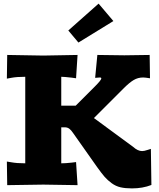

<svg xmlns="http://www.w3.org/2000/svg" viewBox="-20 -1026 880 1065"><path d="M415 -790 358.9 -856.9 526.9 -1005.9 608.9 -909.2ZM810.1 -721.2 812 -591.8Q784.7 -596.2 773.9 -596.2Q745.1 -596.2 721.4 -582Q697.8 -567.9 668 -538.1L501 -371.1L717.8 -211.9Q744.1 -188 768.1 -188Q774.9 -188 781.5 -189.5Q788.1 -190.9 800 -194.8Q812 -198.7 816.9 -200.2L819.8 0Q772 19 711.9 19Q674.8 19 648.4 12.9Q622.1 6.8 599.4 -9.8Q576.7 -26.4 560.1 -45.4Q543.5 -64.5 518.1 -100.1L386.2 -287.1Q374.5 -304.7 364 -312.3Q353.5 -319.8 339.8 -319.8H319.8V-120.1Q343.3 -120.1 377.9 -124L401.9 -127L410.2 1L220.2 -2L20 1L18.1 -129.9L42 -126Q73.2 -120.1 120.1 -120.1V-600.1Q73.2 -600.1 42 -594.2L18.1 -589.8L20 -721.2L220.2 -717.8L410.2 -721.2L401.9 -591.8L377.9 -595.2Q335 -600.1 319.8 -600.1V-439.9H399.9L505.9 -545.9Q542 -582 542 -590.8Q542 -596.2 534.2 -596.2Q525.4 -596.2 507.8 -594.2L520 -721.2L669.9 -719.2Z"/></svg>

Font: Zantroke
Style: Regular
Weight: 500
Foundry: gluk
Version: Version 0.36